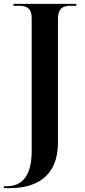

<svg xmlns="http://www.w3.org/2000/svg" viewBox="-37 -734 439 994"><path d="M-17 240H12C145 240 263 185 263 4V-636C263 -690 288 -704 327 -704H358V-714H33V-704H64C102 -704 127 -690 127 -640V49C127 186 70 230 -3 230H-17Z"/></svg>

Font: Noto Serif Display SemiBold
Style: Regular
Weight: 600
Designer: Monotype Design Team
Foundry: Monotype Imaging Inc.
Version: Version 2.009